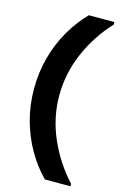

<svg xmlns="http://www.w3.org/2000/svg" viewBox="-141 -873 696 1080"><g transform="rotate(15 207.0 -333.0)"><path d="M236 145Q179 87 136 12.5Q93 -62 69 -149.5Q45 -237 45 -333Q45 -429 69 -516.5Q93 -604 136 -678.5Q179 -753 236 -811H385V-797Q295 -700 243.5 -580.5Q192 -461 192 -333Q192 -205 244 -85.5Q296 34 385 131V145Z"/></g></svg>

Font: DM Sans Black
Style: Regular
Weight: 900
Designer: Colophon Foundry, Jonny Pinhorn
Foundry: Colophon Foundry
Version: Version 4.004; ttfautohint (v1.8.4.7-5d5b)